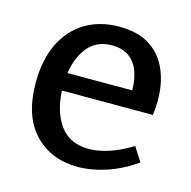

<svg xmlns="http://www.w3.org/2000/svg" viewBox="-86 -626 720 722"><g transform="rotate(15 273.5 -265.0)"><path d="M276 10Q173 10 108 -58Q43 -126 43 -256Q43 -344 73.5 -407.5Q104 -471 160.5 -505.5Q217 -540 293 -540Q366 -540 412.5 -510Q459 -480 481.5 -427.5Q504 -375 504 -308Q504 -295 503 -282Q502 -269 500 -252H146Q150 -168 188 -117Q226 -66 300 -66Q336 -66 378.5 -80Q421 -94 466 -122L501 -67Q445 -28 387.5 -9Q330 10 276 10ZM285 -465Q226 -465 192.5 -425.5Q159 -386 149 -321H401Q401 -360 390 -392.5Q379 -425 353 -445Q327 -465 285 -465Z"/></g></svg>

Font: Bitter Medium
Style: Regular
Weight: 500
Designer: Sol Matas, and Bitter project Authors
Foundry: Sol Matas
Version: Version 2.001